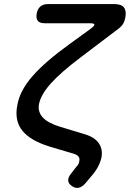

<svg xmlns="http://www.w3.org/2000/svg" viewBox="-20 -750 640 942"><path d="M561 -609 375 -468Q277 -394 228.5 -339.5Q180 -285 171 -238Q165 -200 190.5 -173Q216 -146 275 -128L397 -91Q444 -77 464.5 -47.5Q485 -18 478 21Q474 42 462.5 65Q451 88 431 111L400 148Q384 167 367 171Q350 175 333 163Q315 151 314.5 135Q314 119 330 100L354 69Q362 61 365.5 53.5Q369 46 369 40Q372 27 365.5 18.5Q359 10 344 5L223 -31Q129 -60 89.5 -109Q50 -158 65 -234Q77 -305 139.5 -376.5Q202 -448 323 -535L425 -609Q444 -623 443 -629.5Q442 -636 421 -636H198Q175 -636 165.5 -648Q156 -660 160 -683Q164 -706 178 -718Q192 -730 215 -730H541Q575 -730 588 -713.5Q601 -697 595 -664Q592 -647 584 -633.5Q576 -620 561 -609Z"/></svg>

Font: Maple Mono NL Medium
Style: Italic
Weight: 500
Italic angle: -10°
Monospace: yes
Designer: subframe7536
Version: Version 7.000